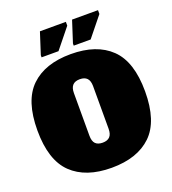

<svg xmlns="http://www.w3.org/2000/svg" viewBox="-176 -1135 1144 1280"><g transform="rotate(-20 396.0 -495.5)"><path d="M14 -389Q14 -600 113.5 -696Q213 -792 396 -792Q579 -792 678.5 -696Q778 -600 778 -389Q778 -178 678.5 -82Q579 14 396 14Q213 14 113.5 -82Q14 -178 14 -389ZM464 -238V-540Q464 -578 447 -596Q430 -614 396 -614Q362 -614 345 -596Q328 -578 328 -540V-238Q328 -199 345 -181.5Q362 -164 396 -164Q430 -164 447 -182Q464 -200 464 -238ZM207 -838V-853L256 -1005H440V-978L327 -838ZM435 -838V-853L484 -1005H668V-978L555 -838Z"/></g></svg>

Font: Alfa Slab One
Style: Regular
Weight: 400
Designer: JM Sole
Foundry: JM Sole
Version: Version 2.000